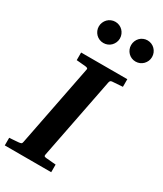

<svg xmlns="http://www.w3.org/2000/svg" viewBox="-240 -1002 922 1086"><g transform="rotate(30 221.0 -459.0)"><path d="M329.1 -616.2Q321.3 -615.2 318.4 -611.1Q315.4 -606.9 314 -600.1L210 -69.8Q208.5 -61.5 211.9 -58.8Q215.3 -56.2 225.1 -55.2Q234.4 -54.7 244.6 -53.7Q253.4 -52.7 264.6 -51.8Q275.9 -50.8 288.1 -49.8V0H-15.1V-49.8Q-3.9 -50.8 6.6 -51.3Q17.1 -51.8 25.4 -52.7Q35.2 -53.7 43.9 -54.2Q55.2 -55.2 60.3 -57.9Q65.4 -60.5 66.9 -70.8L170.9 -601.1Q173.3 -609.9 168 -612.5Q162.6 -615.2 152.8 -616.2Q144 -616.7 134.8 -617.7Q126.5 -618.7 116.2 -619.4Q106 -620.1 96.2 -621.1V-670.9H397.9V-621.1ZM246.6 -849.1Q246.6 -835 241.2 -822.5Q235.8 -810.1 226.6 -800.5Q217.3 -791 204.6 -785.6Q191.9 -780.3 177.7 -780.3Q163.6 -780.3 150.9 -785.6Q138.2 -791 128.9 -800.5Q119.6 -810.1 114.3 -822.5Q108.9 -835 108.9 -849.1Q108.9 -863.3 114.3 -876Q119.6 -888.7 128.9 -898.2Q138.2 -907.7 150.9 -913.1Q163.6 -918.5 177.7 -918.5Q191.9 -918.5 204.6 -913.1Q217.3 -907.7 226.6 -898.2Q235.8 -888.7 241.2 -876Q246.6 -863.3 246.6 -849.1ZM456.5 -849.1Q456.5 -835 451.2 -822.5Q445.8 -810.1 436.5 -800.5Q427.2 -791 414.6 -785.6Q401.9 -780.3 387.7 -780.3Q373.5 -780.3 361.1 -785.6Q348.6 -791 339.4 -800.5Q330.1 -810.1 325 -822.5Q319.8 -835 319.8 -849.1Q319.8 -863.3 325 -876Q330.1 -888.7 339.4 -898.2Q348.6 -907.7 361.1 -913.1Q373.5 -918.5 387.7 -918.5Q401.9 -918.5 414.6 -913.1Q427.2 -907.7 436.5 -898.2Q445.8 -888.7 451.2 -876Q456.5 -863.3 456.5 -849.1Z"/></g></svg>

Font: Charis SIL Eur
Style: Bold Italic
Weight: 700
Italic angle: -11°
Foundry: SIL International
Version: Version 5.000